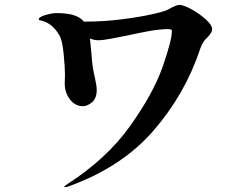

<svg xmlns="http://www.w3.org/2000/svg" viewBox="-20 -757 1040 792"><path d="M855 -637Q855 -628 849.5 -620Q844 -612 834 -601Q825 -594 820 -585Q811 -572 805 -553Q743 -368 613 -218Q483 -68 265 11Q255 15 248 15Q245 15 245 13Q245 11 260 1Q421 -103 516.5 -237Q612 -371 650.5 -480.5Q689 -590 689 -629Q689 -634 684.5 -635.5Q680 -637 669 -637Q635 -636 596 -629Q557 -622 502 -610Q468 -603 436 -597Q404 -591 385 -591Q370 -591 351 -598L357 -539Q357 -531 359 -511Q363 -470 372 -434Q379 -403 379 -386Q379 -352 360 -335.5Q341 -319 321 -319Q290 -319 268.5 -347Q247 -375 247 -413L248 -450Q248 -478 242.5 -535.5Q237 -593 224 -613Q198 -657 158 -670Q152 -672 146 -673Q140 -674 140 -677Q140 -687 167.5 -695Q195 -703 212 -703Q257 -703 284 -694.5Q311 -686 326 -668H338Q407 -668 479.5 -677Q552 -686 606.5 -698Q661 -710 676 -719Q691 -728 703 -732.5Q715 -737 720 -737Q739 -736 772 -717.5Q805 -699 830 -676Q855 -653 855 -637Z"/></svg>

Font: Shippori Mincho ExtraBold
Style: Regular
Weight: 800
Designer: FONTDASU
Foundry: FONTDASU / Google Inc. / but / Adobe
Version: Version 3.110; ttfautohint (v1.8.3)